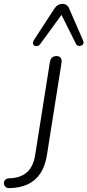

<svg xmlns="http://www.w3.org/2000/svg" viewBox="-140 -782 452 993"><path d="M-92 191Q-103 191 -109.5 186Q-116 181 -118.5 173.5Q-121 166 -119 158.5Q-117 151 -111 146Q-105 141 -95 140Q-38 140 -3 111Q32 82 42 19L118 -461Q121 -477 129.5 -484.5Q138 -492 153 -492Q167 -492 174 -482.5Q181 -473 178 -456L103 18Q94 77 69 114.5Q44 152 4 171Q-36 190 -92 191ZM290 -572Q294 -562 291 -555.5Q288 -549 280.5 -546Q273 -543 265 -545Q257 -547 253 -555L178 -705L68 -554Q62 -546 53.5 -544Q45 -542 38.5 -545.5Q32 -549 30.5 -556.5Q29 -564 35 -574L141 -737Q151 -751 161 -756.5Q171 -762 183 -762Q195 -762 204 -756Q213 -750 218 -737Z"/></svg>

Font: Nunito ExtraLight Light
Style: Italic
Weight: 300
Italic angle: -9°
Version: Version 3.602